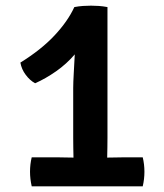

<svg xmlns="http://www.w3.org/2000/svg" viewBox="-20 -658 580 678"><path d="M179.5 -102.5Q189.5 -102.5 208.8 -102Q228 -101.5 239.5 -101.5Q239 -120 238.8 -137Q238.5 -154 238.5 -171.5V-347Q238.5 -366.5 240.5 -400.8Q242.5 -435 244 -466Q215.5 -432.5 178 -406.2Q140.5 -380 104 -364Q85.5 -374 70.8 -393.8Q56 -413.5 52 -437Q125.5 -482.5 172.5 -532.8Q219.5 -583 242.5 -633Q258.5 -636 273.2 -637Q288 -638 301.5 -638Q314.5 -638 329 -637Q343.5 -636 359.5 -633V-171.5Q359.5 -154 359.2 -137Q359 -120 358.5 -101.5Q370 -101.5 390.5 -102Q411 -102.5 421 -102.5H484Q490 -78 490 -51.5Q490 -25.5 484 0H92Q86 -26.5 86 -51.5Q86 -78 92 -102.5Z"/></svg>

Font: Signika Negative SemiBold
Style: Regular
Weight: 600
Designer: Anna Giedryś
Foundry: Anna Giedryś
Version: Version 2.000; ttfautohint (v1.8.3) -l 8 -r 50 -G 200 -x 9 -